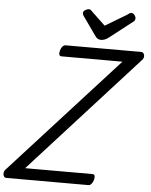

<svg xmlns="http://www.w3.org/2000/svg" viewBox="-132 -1295 1064 1354"><g transform="rotate(5 400.0 -618.0)"><path d="M-34 0Q-46 0 -52.5 -9.5Q-59 -19 -57.5 -33Q-56 -47 -46 -58L709 -888H277Q266 -888 262 -898Q258 -908 263 -928Q269 -948 279 -958Q289 -968 300 -968H834Q852 -968 857 -948Q862 -928 845 -911L91 -80H568Q579 -80 583 -70.5Q587 -61 582 -40Q576 -21 566.5 -10.5Q557 0 546 0ZM743 -1236Q755 -1236 764.5 -1224Q774 -1212 774 -1201Q774 -1191 771 -1186Q768 -1181 763 -1177L601 -1051Q586 -1039 572.5 -1033.5Q559 -1028 543 -1028Q530 -1028 519.5 -1035Q509 -1042 501 -1055L409 -1185Q404 -1193 403 -1198Q402 -1203 402 -1207Q402 -1219 416.5 -1227.5Q431 -1236 441 -1236Q451 -1236 456 -1231Q461 -1226 467 -1220L562 -1130L714 -1221Q720 -1225 727 -1230.5Q734 -1236 743 -1236Z"/></g></svg>

Font: Playwrite NO
Style: Regular
Weight: 400
Designer: Veronika Burian, José Scaglione
Foundry: TypeTogether
Version: Version 1.002